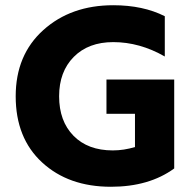

<svg xmlns="http://www.w3.org/2000/svg" viewBox="-20 -706 746 734"><path d="M646 -402V-62Q550 8 404 8Q242 8 141 -85Q40 -178 40 -338Q40 -496 145.5 -591Q251 -686 413 -686Q527 -686 610 -644V-490Q514 -545 413 -545Q318 -545 262 -488.5Q206 -432 206 -338Q206 -243 261 -187Q316 -131 411 -131Q454 -131 496 -144V-271H387V-402Z"/></svg>

Font: Hind Bold
Style: Regular
Weight: 700
Designer: Manushi Parikh, Satya Rajpurohit
Foundry: Indian Type Foundry
Version: Version 1.201;PS 1.0;hotconv 1.0.78;makeotf.lib2.5.61930; tt